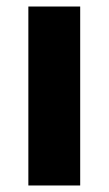

<svg xmlns="http://www.w3.org/2000/svg" viewBox="-20 -620 333 589"><path d="M226 -51V-600H67V-51Z"/></svg>

Font: Noto Sans Tamil UI SemiCondensed ExtraBold
Style: Regular
Weight: 800
Width: 4
Designer: Jelle Bosma - Monotype Design Team
Foundry: Monotype Imaging Inc.
Version: Version 2.004